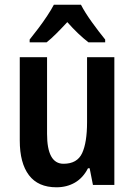

<svg xmlns="http://www.w3.org/2000/svg" viewBox="-20 -786 572 816"><path d="M466 -543V0H375L361 -71H354Q333 -30 298.5 -10Q264 10 220 10Q142 10 103 -41.5Q64 -93 64 -189V-543H180V-217Q180 -90 250 -90Q308 -90 329 -135Q350 -180 350 -267V-543ZM324 -766Q341 -733 370.5 -692Q400 -651 427 -618V-606H356Q312 -640 266 -692Q242 -666 219.5 -643.5Q197 -621 178 -606H106V-618Q123 -639 143 -665.5Q163 -692 180.5 -718.5Q198 -745 209 -766Z"/></svg>

Font: Noto Sans Condensed SemiBold
Style: Regular
Weight: 600
Width: 3
Designer: Monotype Design Team
Foundry: Monotype Imaging Inc.
Version: Version 2.013; ttfautohint (v1.8.4.7-5d5b)